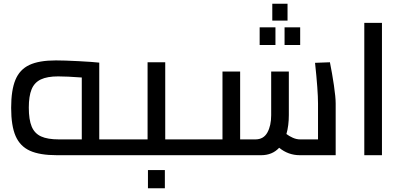

<svg xmlns="http://www.w3.org/2000/svg" viewBox="-20 -835 2165 1033"><path d="M625 -85V0H286Q194 0 141 -24Q88 -48 64 -103Q40 -158 40 -255Q40 -350 63 -405.5Q86 -461 138 -485.5Q190 -510 281 -510Q325 -510 402 -506Q479 -502 514 -498V-85ZM297 -85H420V-418Q340 -424 293 -424Q234 -424 199.5 -407.5Q165 -391 150 -354.5Q135 -318 135 -256Q135 -191 150.5 -154Q166 -117 201 -101Q236 -85 297 -85Z M625 0ZM1018 -85V0H625V-85H774V-500H869V-85ZM776 80H867V178H776Z M1018 0ZM1786 -278V0H1593Q1531 0 1482 -40Q1445 0 1385 0H1018V-85H1177V-450H1272V-85H1354Q1398 -85 1418.5 -122Q1439 -159 1439 -215V-450H1534V-216Q1534 -159 1521 -114Q1535 -103 1555 -94Q1575 -85 1595 -85H1691V-278Q1691 -348 1675 -497L1755 -500Q1767 -441 1776.5 -376.5Q1786 -312 1786 -278ZM1445 -815H1527V-724H1445ZM1377 -688H1462V-593H1377ZM1511 -688H1595V-593H1511Z M1940 -712H2035V0H1940Z"/></svg>

Font: Cairo SemiBold
Style: Regular
Weight: 600
Designer: Mohamed Gaber, the designers of Titillium
Foundry: Kief Type Foundry
Version: Version 2.009; ttfautohint (v1.5.33-1714) -l 8 -r 50 -G 200 